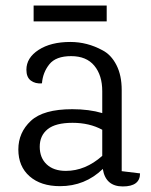

<svg xmlns="http://www.w3.org/2000/svg" viewBox="-20 -655 542 691"><path d="M484 -31Q484 16 422 16Q360 16 350 -47Q286 15 196 15Q127 15 86.5 -20.5Q46 -56 46 -117Q46 -178 91 -220Q136 -262 240 -262Q301 -262 348 -248V-327Q348 -384 319.5 -418.5Q291 -453 236 -453Q181 -453 157.5 -423.5Q134 -394 131 -355Q107 -353 91 -365Q75 -377 75 -404Q75 -447 119 -475.5Q163 -504 233 -504Q294 -504 349 -474Q380 -458 399 -421Q418 -384 418 -331V-39ZM348 -188Q302 -213 241 -213Q180 -213 151.5 -190Q123 -167 123 -127Q123 -87 148 -63.5Q173 -40 217 -40Q287 -40 348 -94ZM364 -635V-578H101V-635Z"/></svg>

Font: Karma
Style: Regular
Weight: 400
Designer: Joana Correia
Foundry: Indian Type Foundry
Version: Version 1.202;PS 1.0;hotconv 1.0.78;makeotf.lib2.5.61930; tt